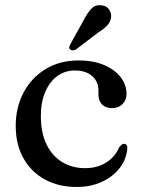

<svg xmlns="http://www.w3.org/2000/svg" viewBox="-20 -714 546 745"><path d="M471 -349.5Q471 -326 455.5 -310.2Q440 -294.5 414.5 -294.5Q389.5 -294.5 375.8 -308.8Q362 -323 362 -346.5V-362.5Q362 -397.5 337.5 -419Q313 -440.5 270.5 -440.5Q232 -440.5 202.2 -418.8Q172.5 -397 155.5 -357.2Q138.5 -317.5 138.5 -264Q138.5 -199 160.5 -153.8Q182.5 -108.5 221.5 -85Q260.5 -61.5 310 -61.5Q357.5 -61.5 392.2 -83.5Q427 -105.5 442 -142Q448.5 -150 452.5 -153Q456.5 -156 462 -156Q468.5 -156 471.5 -150.5Q474.5 -145 474 -137.5Q470.5 -96 444.5 -62.2Q418.5 -28.5 375.2 -8.5Q332 11.5 277 11.5Q207 11.5 153.8 -17.8Q100.5 -47 70.8 -100.2Q41 -153.5 41 -225.5Q41 -297 71.2 -354.5Q101.5 -412 156.5 -445.8Q211.5 -479.5 285.5 -479.5Q342.5 -479.5 384.2 -461.5Q426 -443.5 448.5 -414Q471 -384.5 471 -349.5ZM306 -638Q320 -665.5 335.2 -681Q350.5 -696.5 373.5 -693.5Q393.5 -691.5 403.2 -677.2Q413 -663 411 -647Q409 -629.5 396.5 -615.8Q384 -602 362 -588.5L274 -521.5Q268.5 -519 262.5 -518.8Q256.5 -518.5 252.5 -522Q247.5 -526.5 248.8 -531.8Q250 -537 253 -542.5Z"/></svg>

Font: Fraunces 17pt
Style: Regular
Weight: 400
Version: Version 1.000;[b76b70a41]